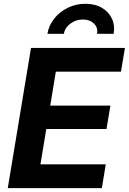

<svg xmlns="http://www.w3.org/2000/svg" viewBox="-20 -976 668 996"><path d="M20.3 0 140.9 -727.5H628.1L607.5 -604.1H269.6L240.6 -428.2H552.7L532.5 -306.9H220.1L189.8 -123.5H528.7L508.4 0ZM423.5 -956.4Q472.8 -956.4 508.3 -935.7Q543.8 -915 560.4 -879.7Q577 -844.4 569.6 -800.8H483.5Q489.1 -832.9 467.2 -853.9Q445.4 -874.9 410.1 -874.9Q374.6 -874.9 345.8 -853.9Q317 -832.9 311.4 -800.8H225.9Q233.3 -844.4 261.4 -879.7Q289.6 -915 331.9 -935.7Q374.2 -956.4 423.5 -956.4Z"/></svg>

Font: Inter
Style: Italic
Weight: 400
Italic angle: -9.3988°
Designer: Rasmus Andersson
Foundry: rsms
Version: Version 4.001;git-66647c0bb